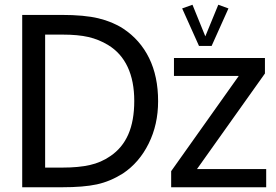

<svg xmlns="http://www.w3.org/2000/svg" viewBox="-20 -790 1163 810"><path d="M498.5 -58.1Q444.8 -24.4 388.7 -12.2Q332.5 0 241.2 0H73.7V-727.1H239.3Q336.4 -727.1 395.8 -712.6Q455.1 -698.2 499.5 -669.4Q571.3 -622.1 609.1 -544.9Q647 -467.8 647 -362.8Q647 -264.6 607.2 -184.3Q567.4 -104 498.5 -58.1ZM436 -600.1Q397.5 -623.5 353.3 -633.8Q309.1 -644 244.1 -644H170.4V-83H244.1Q311.5 -83 359.1 -93.8Q406.7 -104.5 445.3 -131.3Q496.1 -165.5 521.2 -222.9Q546.4 -280.3 546.4 -364.3Q546.4 -447.8 518.6 -507.3Q490.7 -566.9 436 -600.1ZM1103 0H702.1V-67.9L987.3 -469.7H713.9V-545.4H1097.7V-480L811 -76.7H1103ZM792 -770 846.2 -636.7 900.9 -770 943.8 -754.4 873 -596.7 873.5 -596.2H818.8L819.3 -596.7L748.5 -754.4Z"/></svg>

Font: SG Kara Bold
Style: Regular
Weight: 400
Designer: Damoon Khanjanzadeh
Version: Version 1.000